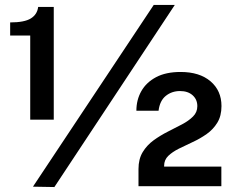

<svg xmlns="http://www.w3.org/2000/svg" viewBox="-20 -751 942 775"><path d="M102 -268V-607.5H21V-660.5Q79 -660.5 104.8 -676.8Q130.5 -693 134 -723H197V-268ZM199.5 4 113 2.5 600.5 -731H685.5ZM539 0.5V-45.5V-68.5Q539 -109 556 -137Q573 -165 600.2 -184.8Q627.5 -204.5 657.8 -219.8Q688 -235 715 -249.2Q742 -263.5 759.2 -280.8Q776.5 -298 776.5 -322.5Q776.5 -349.5 757.5 -366.5Q738.5 -383.5 706.5 -383.5Q673.5 -383.5 649.2 -364Q625 -344.5 620 -304H530.5Q530.5 -348 550.5 -383.2Q570.5 -418.5 610 -439.5Q649.5 -460.5 709 -460.5Q785.5 -460.5 829.8 -422.8Q874 -385 874 -323Q874 -283 857.2 -255.8Q840.5 -228.5 814.2 -210Q788 -191.5 758.2 -177.8Q728.5 -164 702.2 -151Q676 -138 659.2 -121.8Q642.5 -105.5 642.5 -82V-78.5H873.5V0.5Z"/></svg>

Font: Public Sans Thin
Style: Bold
Weight: 700
Version: Version 2.001